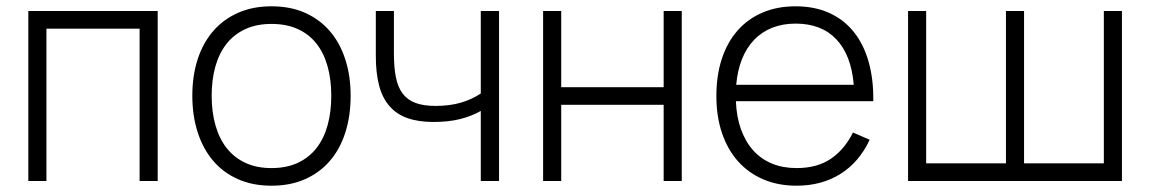

<svg xmlns="http://www.w3.org/2000/svg" viewBox="-20 -575 3654 610"><path d="M70 0V-540H481V0H423.5V-484H127.5V0Z M842.5 15Q782.5 15 735.5 -6Q688.5 -27 656.5 -65Q624.5 -103 607.8 -155.5Q591 -208 591 -271Q591 -334.5 608 -386.8Q625 -439 657.5 -476.5Q690 -514 736.8 -534.5Q783.5 -555 842.5 -555Q903 -555 949.8 -534Q996.5 -513 1028.5 -475.5Q1060.5 -438 1077.2 -385.8Q1094 -333.5 1094 -271Q1094 -207 1077.2 -154.2Q1060.5 -101.5 1028.2 -64Q996 -26.5 949.2 -5.8Q902.5 15 842.5 15ZM842.5 -41Q890 -41 925.8 -57.5Q961.5 -74 985.2 -104.2Q1009 -134.5 1020.8 -177Q1032.5 -219.5 1032.5 -271Q1032.5 -323 1020.5 -365.2Q1008.5 -407.5 984.8 -437.2Q961 -467 925.5 -483Q890 -499 842.5 -499Q794.5 -499 758.8 -482.2Q723 -465.5 699.5 -435.5Q676 -405.5 664.2 -363.5Q652.5 -321.5 652.5 -271Q652.5 -218.5 664.8 -176Q677 -133.5 701 -103.5Q725 -73.5 760.5 -57.2Q796 -41 842.5 -41Z M1507.5 0V-222.5Q1477.5 -205.5 1441 -196.5Q1404.5 -187.5 1357 -187.5Q1309 -187.5 1274.5 -199.8Q1240 -212 1217.5 -237.8Q1195 -263.5 1184.5 -303.2Q1174 -343 1174 -397.5V-540H1231.5V-405Q1231.5 -361 1237.8 -329.5Q1244 -298 1259.2 -277.8Q1274.5 -257.5 1300 -248Q1325.5 -238.5 1363.5 -238.5Q1409 -238.5 1444 -248.8Q1479 -259 1507.5 -278V-540H1565.5V0Z M1705.5 0V-540H1763V-298H2088.5V-540H2146V0H2088.5V-242H1763V0Z M2510.5 -41Q2576.5 -41 2620 -70.8Q2663.5 -100.5 2690 -154L2743 -131Q2710 -60 2650.2 -22.5Q2590.5 15 2510.5 15Q2452.5 15 2405.5 -5Q2358.5 -25 2325.2 -62Q2292 -99 2274 -151.8Q2256 -204.5 2256 -270Q2256 -336 2273.5 -388.8Q2291 -441.5 2323.8 -478.5Q2356.5 -515.5 2403 -535.2Q2449.5 -555 2507.5 -555Q2567 -555 2613.2 -534.5Q2659.5 -514 2691.2 -475.2Q2723 -436.5 2739.2 -380.5Q2755.5 -324.5 2754.5 -253.5H2318Q2320 -203.5 2334.2 -164Q2348.5 -124.5 2373.2 -97Q2398 -69.5 2432.8 -55.2Q2467.5 -41 2510.5 -41ZM2692.5 -305.5Q2684.5 -400 2637.2 -450Q2590 -500 2507.5 -500Q2466.5 -500 2433.2 -486.8Q2400 -473.5 2376 -448.5Q2352 -423.5 2337.5 -387.5Q2323 -351.5 2319 -305.5Z M2865 -540H2922.5V-56H3176V-540H3233.5V-56H3487V-540H3544.5V0H2865Z"/></svg>

Font: Vela Sans Light
Style: Regular
Weight: 300
Designer: Principal design: Mikhail Sharanda - project Manrope.
Design modification: Ravid Balaliev
Foundry: Mikhail Sharanda
Version: Version 1.001